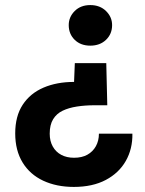

<svg xmlns="http://www.w3.org/2000/svg" viewBox="-20 -528 571 757"><path d="M399 -279 403 -113H353Q316 -113 283.5 -108Q251 -103 227 -91.5Q203 -80 189.5 -58Q176 -36 176 -1Q176 28 188 49.5Q200 71 221.5 82.5Q243 94 272 94Q303 94 324.5 82Q346 70 358 48.5Q370 27 370 -1H502Q503 59 476 106.5Q449 154 397 181.5Q345 209 271 209Q203 209 150.5 184.5Q98 160 69 112.5Q40 65 40 -2Q40 -70 69.5 -115Q99 -160 151.5 -182.5Q204 -205 272 -205L275 -279ZM336 -508Q374 -508 398 -484.5Q422 -461 422 -429Q422 -394 398 -371Q374 -348 336 -348Q298 -348 274.5 -371Q251 -394 251 -429Q251 -461 274.5 -484.5Q298 -508 336 -508Z"/></svg>

Font: DM Sans 28pt ExtraBold
Style: Regular
Weight: 800
Version: Version 4.004;gftools[0.9.30]